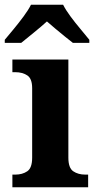

<svg xmlns="http://www.w3.org/2000/svg" viewBox="-35 -786 407 806"><path d="M17 0V-53H29Q59 -53 79.5 -67Q100 -81 100 -124V-416Q100 -456 79.5 -469.5Q59 -483 29 -483H17V-536H252V-124Q252 -81 272.5 -67Q293 -53 323 -53H335V0ZM-15 -619Q1 -638 22.5 -664Q44 -690 64 -717Q84 -744 95 -766H230Q241 -744 261 -717Q281 -690 303 -664Q325 -638 340 -619V-606H271Q257 -617 237 -633Q217 -649 197 -666Q177 -683 162 -696Q140 -676 107.5 -649.5Q75 -623 54 -606H-15Z"/></svg>

Font: Noto Serif
Style: Bold
Weight: 700
Designer: Monotype Design Team
Foundry: Monotype Imaging Inc.
Version: Version 2.014